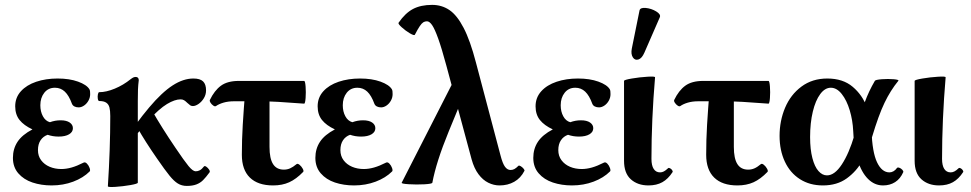

<svg xmlns="http://www.w3.org/2000/svg" viewBox="-20 -745 3959 783"><path d="M32.7 -101.1Q32.7 -138.2 51.5 -166.7Q70.3 -195.3 112.3 -217.3Q77.6 -233.4 59.8 -255.6Q42 -277.8 42 -311.5Q42 -347.2 65.2 -372.8Q88.4 -398.4 127.7 -411.6Q167 -424.8 214.8 -424.8Q263.2 -424.8 298.3 -412.1Q333.5 -399.4 344.7 -380.9Q346.7 -377.4 347.2 -372.1Q347.7 -366.7 347.7 -360.8Q347.7 -347.2 340.8 -334.7Q334 -322.3 323 -314.7Q312 -307.1 300.8 -307.1Q291 -307.1 283.7 -310.8Q276.4 -314.5 273.4 -321.8Q261.2 -355.5 244.4 -371.3Q227.5 -387.2 204.1 -387.2Q176.8 -387.2 160.6 -366.7Q144.5 -346.2 144.5 -315.9Q144.5 -290 155 -270.8Q165.5 -251.5 183.6 -246.6Q204.6 -254.4 227.1 -254.4Q251 -254.4 264.2 -245.4Q277.3 -236.3 277.3 -222.2Q277.3 -206.5 261.7 -197.3Q246.1 -188 219.2 -188Q207 -188 195.6 -189.9Q184.1 -191.9 174.3 -195.3Q156.2 -189 145.5 -173.1Q134.8 -157.2 134.8 -132.8Q134.8 -108.9 147.7 -91.6Q160.6 -74.2 182.4 -64.9Q204.1 -55.7 230 -55.7Q250 -55.7 271.7 -61.8Q293.5 -67.9 321.3 -82Q327.6 -85 334.7 -77.6Q341.8 -70.3 345.5 -59.8Q349.1 -49.3 345.7 -45.9Q319.3 -19.5 278.6 -4.2Q237.8 11.2 190.4 11.2Q148.4 11.2 112.5 -0.7Q76.7 -12.7 54.7 -38.1Q32.7 -63.5 32.7 -101.1Z M429.7 -272Q429.7 -293.9 426.3 -306.9Q422.9 -319.8 413.1 -326.4Q403.3 -333 384.8 -333Q380.4 -333 378.9 -342Q377.4 -351.1 379.2 -360.1Q380.9 -369.1 384.8 -369.1Q413.1 -369.1 448 -383.5Q482.9 -397.9 513.2 -422.4Q519.5 -427.2 523.9 -429.2Q528.3 -431.2 533.7 -431.2Q539.6 -431.2 542.7 -427.7Q545.9 -424.3 545.9 -418Q543.5 -398.9 542.7 -380.1Q542 -361.3 542 -333V0Q542 4.4 511.5 9.8Q481 15.1 450.4 17.1Q419.9 19 419.9 14.6Q429.7 -136.7 429.7 -272ZM768.6 -424.8Q795.9 -424.8 808.1 -413.1Q820.3 -401.4 820.3 -376.5Q820.3 -359.4 811.5 -344.7Q802.7 -330.1 790 -321.3Q777.3 -312.5 766.6 -312.5Q760.3 -312.5 755.9 -315.4Q751.5 -318.4 744.1 -325.2Q736.8 -332.5 730.7 -336.2Q724.6 -339.8 716.3 -339.8Q692.9 -339.8 661.1 -320.8Q629.4 -301.8 584.5 -252.9Q539.6 -204.1 482.9 -120.1L466.3 -140.1Q535.6 -244.6 588.1 -306.6Q640.6 -368.7 684.1 -396.7Q727.5 -424.8 768.6 -424.8ZM620.6 -98.1Q570.8 -169.9 541.5 -222.2L600.1 -293.9Q639.6 -224.6 695.3 -142.6Q731.4 -88.9 749 -67.6Q766.6 -46.4 777.8 -46.4Q787.1 -46.4 795.2 -50.8Q803.2 -55.2 811.5 -65.9Q814.5 -69.8 821.3 -65.2Q828.1 -60.5 832.8 -53.2Q837.4 -45.9 834.5 -42Q819.8 -22 808.3 -10.5Q796.9 1 781 7.1Q765.1 13.2 741.7 13.2Q721.2 13.2 705.3 3.4Q689.5 -6.3 671.4 -28.6Q653.3 -50.8 620.6 -98.1Z M966.3 -113.8Q966.3 -174.8 970 -236.1Q973.6 -297.4 981 -388.2H1079.1V-146Q1079.1 -98.6 1093.5 -75.9Q1107.9 -53.2 1137.7 -53.2Q1150.9 -53.2 1162.8 -58.3Q1174.8 -63.5 1189.5 -75.7Q1193.8 -79.1 1201.7 -72.8Q1209.5 -66.4 1214.6 -56.9Q1219.7 -47.4 1216.3 -43.9Q1188 -14.6 1159.4 -1.7Q1130.9 11.2 1093.8 11.2Q1031.7 11.2 999 -20.8Q966.3 -52.7 966.3 -113.8ZM835.9 -337.4Q854.5 -376 881.1 -395.5Q907.7 -415 954.1 -415H1220.2Q1224.6 -415 1226.3 -391.8Q1228 -368.7 1226.3 -345.5Q1224.6 -322.3 1220.2 -322.3Q1156.2 -327.1 1114.5 -329.6Q1072.8 -332 1030.3 -332H934.6Q910.2 -332 891.4 -326.4Q872.6 -320.8 860.8 -312.5Q856.9 -309.6 850.1 -314.2Q843.3 -318.8 838.6 -325.9Q834 -333 835.9 -337.4Z M1266.1 -101.1Q1266.1 -138.2 1284.9 -166.7Q1303.7 -195.3 1345.7 -217.3Q1311 -233.4 1293.2 -255.6Q1275.4 -277.8 1275.4 -311.5Q1275.4 -347.2 1298.6 -372.8Q1321.8 -398.4 1361.1 -411.6Q1400.4 -424.8 1448.2 -424.8Q1496.6 -424.8 1531.7 -412.1Q1566.9 -399.4 1578.1 -380.9Q1580.1 -377.4 1580.6 -372.1Q1581.1 -366.7 1581.1 -360.8Q1581.1 -347.2 1574.2 -334.7Q1567.4 -322.3 1556.4 -314.7Q1545.4 -307.1 1534.2 -307.1Q1524.4 -307.1 1517.1 -310.8Q1509.8 -314.5 1506.8 -321.8Q1494.6 -355.5 1477.8 -371.3Q1460.9 -387.2 1437.5 -387.2Q1410.2 -387.2 1394 -366.7Q1377.9 -346.2 1377.9 -315.9Q1377.9 -290 1388.4 -270.8Q1398.9 -251.5 1417 -246.6Q1438 -254.4 1460.4 -254.4Q1484.4 -254.4 1497.6 -245.4Q1510.7 -236.3 1510.7 -222.2Q1510.7 -206.5 1495.1 -197.3Q1479.5 -188 1452.6 -188Q1440.4 -188 1429 -189.9Q1417.5 -191.9 1407.7 -195.3Q1389.6 -189 1378.9 -173.1Q1368.2 -157.2 1368.2 -132.8Q1368.2 -108.9 1381.1 -91.6Q1394 -74.2 1415.8 -64.9Q1437.5 -55.7 1463.4 -55.7Q1483.4 -55.7 1505.1 -61.8Q1526.9 -67.9 1554.7 -82Q1561 -85 1568.1 -77.6Q1575.2 -70.3 1578.9 -59.8Q1582.5 -49.3 1579.1 -45.9Q1552.7 -19.5 1512 -4.2Q1471.2 11.2 1423.8 11.2Q1381.8 11.2 1345.9 -0.7Q1310.1 -12.7 1288.1 -38.1Q1266.1 -63.5 1266.1 -101.1Z M1903.3 -95.2 1800.3 -477.5Q1781.2 -548.3 1767.1 -587.6Q1752.9 -627 1742.2 -642.6Q1731.4 -658.2 1721.2 -658.2Q1712.9 -658.2 1706.3 -654.1Q1699.7 -649.9 1691.9 -638.4Q1684.1 -627 1671.9 -603.5Q1669.4 -598.6 1651.6 -609.1Q1633.8 -619.6 1618.2 -633.8Q1602.5 -647.9 1605.5 -652.3Q1632.3 -691.4 1664.1 -708.3Q1695.8 -725.1 1742.2 -725.1Q1781.7 -725.1 1812.7 -704.1Q1843.8 -683.1 1870.6 -631.6Q1897.5 -580.1 1920.9 -490.2L2021 -111.8Q2029.8 -77.6 2039.6 -64.7Q2049.3 -51.8 2062 -51.8Q2070.3 -51.8 2077.4 -55.4Q2084.5 -59.1 2094.2 -68.8Q2096.7 -71.3 2103.3 -67.4Q2109.9 -63.5 2115 -57.4Q2120.1 -51.3 2118.7 -48.3Q2103.5 -18.6 2077.1 -3.7Q2050.8 11.2 2017.1 11.2Q1993.7 11.2 1971.4 0.2Q1949.2 -10.7 1931.4 -34.4Q1913.6 -58.1 1903.3 -95.2ZM1847.2 -448.7 1882.3 -384.8 1809.6 -208Q1758.8 -84 1743.2 0Q1742.2 4.9 1710.2 6.6Q1678.2 8.3 1647 6.3Q1615.7 4.4 1618.2 0Z M2154.8 -101.1Q2154.8 -138.2 2173.6 -166.7Q2192.4 -195.3 2234.4 -217.3Q2199.7 -233.4 2181.9 -255.6Q2164.1 -277.8 2164.1 -311.5Q2164.1 -347.2 2187.3 -372.8Q2210.4 -398.4 2249.8 -411.6Q2289.1 -424.8 2336.9 -424.8Q2385.3 -424.8 2420.4 -412.1Q2455.6 -399.4 2466.8 -380.9Q2468.8 -377.4 2469.2 -372.1Q2469.7 -366.7 2469.7 -360.8Q2469.7 -347.2 2462.9 -334.7Q2456.1 -322.3 2445.1 -314.7Q2434.1 -307.1 2422.9 -307.1Q2413.1 -307.1 2405.8 -310.8Q2398.4 -314.5 2395.5 -321.8Q2383.3 -355.5 2366.5 -371.3Q2349.6 -387.2 2326.2 -387.2Q2298.8 -387.2 2282.7 -366.7Q2266.6 -346.2 2266.6 -315.9Q2266.6 -290 2277.1 -270.8Q2287.6 -251.5 2305.7 -246.6Q2326.7 -254.4 2349.1 -254.4Q2373 -254.4 2386.2 -245.4Q2399.4 -236.3 2399.4 -222.2Q2399.4 -206.5 2383.8 -197.3Q2368.2 -188 2341.3 -188Q2329.1 -188 2317.6 -189.9Q2306.2 -191.9 2296.4 -195.3Q2278.3 -189 2267.6 -173.1Q2256.8 -157.2 2256.8 -132.8Q2256.8 -108.9 2269.8 -91.6Q2282.7 -74.2 2304.4 -64.9Q2326.2 -55.7 2352.1 -55.7Q2372.1 -55.7 2393.8 -61.8Q2415.5 -67.9 2443.4 -82Q2449.7 -85 2456.8 -77.6Q2463.9 -70.3 2467.5 -59.8Q2471.2 -49.3 2467.8 -45.9Q2441.4 -19.5 2400.6 -4.2Q2359.9 11.2 2312.5 11.2Q2270.5 11.2 2234.6 -0.7Q2198.7 -12.7 2176.8 -38.1Q2154.8 -63.5 2154.8 -101.1Z M2524.9 -89.4V-415Q2524.9 -419.4 2556.6 -424.8Q2588.4 -430.2 2620.1 -432.1Q2651.9 -434.1 2651.4 -429.7Q2636.7 -256.3 2636.7 -97.2Q2636.7 -70.3 2645.8 -56.2Q2654.8 -42 2671.9 -42Q2679.7 -42 2687.3 -45.9Q2694.8 -49.8 2704.6 -59.1Q2707 -61.5 2712.4 -58.8Q2717.8 -56.2 2721.2 -51Q2724.6 -45.9 2722.7 -43Q2704.6 -15.1 2681.2 -2Q2657.7 11.2 2624.5 11.2Q2580.6 11.2 2552.7 -13.7Q2524.9 -38.6 2524.9 -89.4ZM2556.6 -546.9 2587.9 -701.7Q2590.3 -714.8 2613.3 -712.6Q2636.2 -710.4 2656 -698.5Q2675.8 -686.5 2670.9 -674.8L2607.9 -530.3Q2597.7 -506.8 2583.5 -502.4Q2569.3 -498 2560.8 -511.2Q2552.2 -524.4 2556.6 -546.9Z M2859.9 -113.8Q2859.9 -174.8 2863.5 -236.1Q2867.2 -297.4 2874.5 -388.2H2972.7V-146Q2972.7 -98.6 2987.1 -75.9Q3001.5 -53.2 3031.2 -53.2Q3044.4 -53.2 3056.4 -58.3Q3068.4 -63.5 3083 -75.7Q3087.4 -79.1 3095.2 -72.8Q3103 -66.4 3108.2 -56.9Q3113.3 -47.4 3109.9 -43.9Q3081.5 -14.6 3053 -1.7Q3024.4 11.2 2987.3 11.2Q2925.3 11.2 2892.6 -20.8Q2859.9 -52.7 2859.9 -113.8ZM2729.5 -337.4Q2748 -376 2774.7 -395.5Q2801.3 -415 2847.7 -415H3113.8Q3118.2 -415 3119.9 -391.8Q3121.6 -368.7 3119.9 -345.5Q3118.2 -322.3 3113.8 -322.3Q3049.8 -327.1 3008.1 -329.6Q2966.3 -332 2923.8 -332H2828.1Q2803.7 -332 2784.9 -326.4Q2766.1 -320.8 2754.4 -312.5Q2750.5 -309.6 2743.7 -314.2Q2736.8 -318.8 2732.2 -325.9Q2727.5 -333 2729.5 -337.4Z M3159.2 -190.9Q3159.2 -252 3181.6 -305.4Q3204.1 -358.9 3248.3 -391.8Q3292.5 -424.8 3354 -424.8Q3417.5 -424.8 3457.3 -391.1Q3497.1 -357.4 3514.6 -309.1Q3532.2 -260.7 3534.2 -212.4Q3537.1 -124.5 3556.6 -83.3Q3576.2 -42 3607.4 -42Q3615.7 -42 3623.8 -46.6Q3631.8 -51.3 3637.2 -59.1Q3640.1 -63.5 3647.2 -61Q3654.3 -58.6 3659.7 -52.7Q3665 -46.9 3663.6 -43Q3651.9 -16.1 3630.6 -2.4Q3609.4 11.2 3581.1 11.2Q3546.4 11.2 3519.8 -15.4Q3493.2 -42 3477.5 -92Q3461.9 -142.1 3459.5 -210.4Q3457.5 -254.4 3445.3 -295.2Q3433.1 -335.9 3412.8 -361.6Q3392.6 -387.2 3368.2 -387.2Q3344.2 -387.2 3325 -361.3Q3305.7 -335.4 3294.7 -289.6Q3283.7 -243.7 3283.7 -186Q3283.7 -135.7 3293 -100.3Q3302.2 -64.9 3317.9 -47.4Q3333.5 -29.8 3352.5 -29.8Q3383.8 -29.8 3413.1 -74.5Q3442.4 -119.1 3464.4 -193.4Q3490.7 -283.7 3506.6 -327.9Q3522.5 -372.1 3547.9 -415.5Q3550.8 -419.9 3576.2 -421.9Q3601.6 -423.8 3624.5 -421.9Q3647.5 -419.9 3643.6 -415.5Q3611.3 -376 3587.2 -325.7Q3563 -275.4 3536.1 -185.5Q3520 -131.8 3496.6 -89.1Q3473.1 -46.4 3433.3 -17.6Q3393.6 11.2 3335.9 11.2Q3282.2 11.2 3242.2 -14.4Q3202.1 -40 3180.7 -85.9Q3159.2 -131.8 3159.2 -190.9Z M3710 -89.4V-415Q3710 -419.4 3741.7 -424.8Q3773.4 -430.2 3805.2 -432.1Q3836.9 -434.1 3836.4 -429.7Q3821.8 -256.3 3821.8 -97.2Q3821.8 -70.3 3830.8 -56.2Q3839.8 -42 3856.9 -42Q3864.7 -42 3872.3 -45.9Q3879.9 -49.8 3889.6 -59.1Q3892.1 -61.5 3897.5 -58.8Q3902.8 -56.2 3906.2 -51Q3909.7 -45.9 3907.7 -43Q3889.6 -15.1 3866.2 -2Q3842.8 11.2 3809.6 11.2Q3765.6 11.2 3737.8 -13.7Q3710 -38.6 3710 -89.4Z"/></svg>

Font: Junicode Two Beta VF
Style: Regular
Weight: 400
Designer: Peter S. Baker
Foundry: Briery Creek Software
Version: Version 1.031 beta; ttfautohint (v1.8.1.43-b0c9)